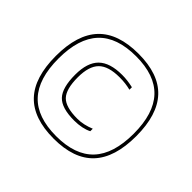

<svg xmlns="http://www.w3.org/2000/svg" viewBox="-149 -831 1034 1034"><g transform="rotate(45 368.0 -313.5)"><path d="M674 -314Q674 -151 598.5 -70.5Q523 10 369 10Q214 10 138 -70Q62 -150 62 -314Q62 -477 138 -557Q214 -637 369 -637Q523 -637 598.5 -557Q674 -477 674 -314ZM655 -314Q655 -467 584 -542.5Q513 -618 369 -618Q224 -618 153 -542.5Q82 -467 82 -314Q82 -160 153 -84.5Q224 -9 369 -9Q513 -9 584 -84.5Q655 -160 655 -314ZM383 -156Q407 -156 431.5 -161.5Q456 -167 480 -177V-158Q461 -148 434.5 -142.5Q408 -137 378 -137Q282 -137 244.5 -177Q207 -217 207 -316Q207 -408 250.5 -451Q294 -494 387 -494Q408 -494 428 -491.5Q448 -489 471 -484V-465Q451 -470 431 -472.5Q411 -475 386 -475Q301 -475 264 -437.5Q227 -400 227 -316Q227 -226 260.5 -191Q294 -156 383 -156Z"/></g></svg>

Font: Blinker Thin
Style: Regular
Weight: 100
Designer: Juergen Huber
Foundry: supertype
Version: Version 1.017;hotconv 1.0.117;makeotfexe 2.5.65602